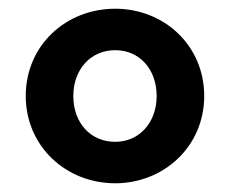

<svg xmlns="http://www.w3.org/2000/svg" viewBox="-20 -775 527 440"><path d="M244 -355C355 -355 448 -439 448 -555C448 -671 356 -755 244 -755C131 -755 39 -671 39 -555C39 -440 131 -355 244 -355ZM148 -555C148 -615 187 -660 244 -660C300 -660 339 -616 339 -555C339 -495 300 -450 244 -450C187 -450 148 -494 148 -555Z"/></svg>

Font: Mluvka
Style: Bold
Weight: 700
Designer: Modified by Jiří Krblich, Original typeface by Gumpita Rahayu
Foundry: Gumpita Rahayu & Jiří Krblich
Version: Version 2.000;Glyphs 3.1.1 (3134)